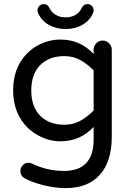

<svg xmlns="http://www.w3.org/2000/svg" viewBox="-20 -707 656 962"><path d="M100.6 184.6Q82 172.9 82 149.4Q82 133.8 93.8 121.1Q105.5 108.4 122.1 108.4Q129.9 108.4 139.6 112.3Q215.8 149.4 300.8 149.4Q449.2 149.4 449.2 -8.8V-71.3Q381.8 1 283.2 1Q224.6 1 171.9 -28.3Q114.3 -58.6 80.1 -116.7Q45.9 -174.8 45.9 -253.9Q45.9 -335.9 81.1 -394.5Q115.2 -450.2 169.4 -479.5Q223.6 -508.8 283.2 -508.8Q381.8 -508.8 449.2 -436.5V-458Q449.2 -476.6 462.4 -490.2Q475.6 -503.9 494.1 -503.9Q512.7 -503.9 526.4 -490.2Q540 -476.6 540 -458V-21.5Q540 101.6 480.5 168.5Q420.9 235.4 309.6 235.4Q254.9 235.4 196.8 220.7Q138.7 206.1 100.6 184.6ZM449.2 -153.3V-354.5Q414.1 -389.6 379.4 -407.7Q344.7 -425.8 301.8 -425.8Q226.6 -425.8 181.6 -380.9Q136.7 -335.9 136.7 -253.9Q136.7 -171.9 181.6 -127Q226.6 -82 301.8 -82Q344.7 -82 379.4 -100.1Q414.1 -118.2 449.2 -153.3ZM170.9 -641.6Q168 -647.5 168 -655.3Q168 -668 176.8 -677.2Q185.5 -686.5 199.2 -686.5Q218.8 -686.5 227.5 -667Q238.3 -644.5 259.3 -632.3Q280.3 -620.1 308.6 -620.1Q336.9 -620.1 357.9 -632.3Q378.9 -644.5 389.6 -667Q398.4 -686.5 418 -686.5Q431.6 -686.5 440.4 -677.2Q449.2 -668 449.2 -655.3Q449.2 -647.5 446.3 -641.6Q429.7 -603.5 392.6 -582.5Q355.5 -561.5 308.6 -561.5Q261.7 -561.5 224.6 -582.5Q187.5 -603.5 170.9 -641.6Z"/></svg>

Font: jf-openhuninn-2.1
Style: Regular
Weight: 400
Designer: [Kosugi Maru]
Designed by MOTOYA      

[Varela Round]
Joe Prince (Latin component); Avraham Cornfeld (Hebrew component)
Foundry: justfont Co., Ltd.
Version: 2.1